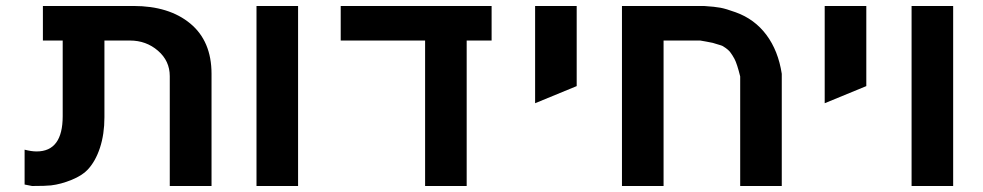

<svg xmlns="http://www.w3.org/2000/svg" viewBox="-20 -620 3276 640"><path d="M424.8 -600.1Q543.5 -600.1 614.3 -541.5Q685.1 -482.9 685.1 -374V0H545.9V-366.2Q545.9 -417 506.6 -450.9Q467.3 -484.9 413.1 -484.9H328.1V-229Q328.1 -172.9 313.2 -127.4Q298.3 -82 272 -54.2Q254.4 -35.2 218.8 -20.5Q183.1 -5.9 149.9 -2Q131.8 0 86.9 0L62 -4.9V-121.1Q84.5 -115.2 102.1 -115.2Q189 -115.2 189 -232.9V-484.9H123V-600.1Z M835 0V-600.1H973.6V0Z M1397 -484.9H1115.7V-600.1H1618.7V-484.9H1535.6V0H1397Z M1902.3 -333 1763.7 -275.9V-600.1H1902.3Z M2447.3 -365.2Q2437 -407.2 2428.2 -423.8Q2425.8 -428.7 2421.6 -435.1Q2417.5 -441.4 2417 -441.9Q2410.2 -453.6 2390.1 -465.8Q2388.2 -467.3 2381.1 -469.5Q2374 -471.7 2365.7 -474.1Q2357.4 -476.6 2356 -477.1Q2353.5 -478 2334 -481.4Q2314.5 -484.9 2314 -484.9H2191.9V0H2053.2V-600.1H2326.2Q2363.3 -597.7 2381.6 -594.2Q2399.9 -590.8 2432.1 -579.1Q2495.1 -556.6 2534.7 -503.7Q2574.2 -450.7 2585.9 -374V0H2447.3Z M2867.7 -333 2729 -275.9V-600.1H2867.7Z M3018.6 0V-600.1H3157.2V0Z"/></svg>

Font: Miedinger*
Style: Bold
Weight: 700
Version: Version 001.000